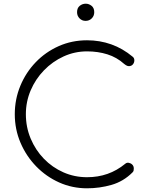

<svg xmlns="http://www.w3.org/2000/svg" viewBox="-20 -1009 807 1039"><path d="M451 10Q371 10 300.5 -21.5Q230 -53 176 -108.5Q122 -164 91 -236.5Q60 -309 60 -391Q60 -472 90 -544.5Q120 -617 173.5 -672.5Q227 -728 298 -759.5Q369 -791 451 -791Q520 -791 582 -769Q644 -747 698 -702Q707 -695 707 -682.5Q707 -670 699 -660.5Q691 -651 677 -651Q673 -651 669 -652.5Q665 -654 661 -656.5Q657 -659 652 -663Q612 -699 561 -715Q510 -731 451 -731Q384 -731 324 -703.5Q264 -676 218 -628.5Q172 -581 146 -520Q120 -459 120 -391Q120 -321 146 -259Q172 -197 217.5 -150Q263 -103 323 -76.5Q383 -50 451 -50Q510 -50 561.5 -68Q613 -86 658 -123Q666 -130 677 -128Q688 -126 696 -118Q704 -110 704 -97Q704 -91 703 -86Q702 -81 697 -76Q648 -27 583.5 -8.5Q519 10 451 10ZM443 -896Q424 -896 410.5 -909.5Q397 -923 397 -943Q397 -966 411.5 -977.5Q426 -989 444 -989Q461 -989 475.5 -977.5Q490 -966 490 -943Q490 -923 476.5 -909.5Q463 -896 443 -896Z"/></svg>

Font: ComfortaaLight
Style: Regular
Weight: 300
Designer: Johan Aakerlund
Foundry: Johan Aakerlund
Version: Version 3.104; ttfautohint (v1.8.1.43-b0c9)